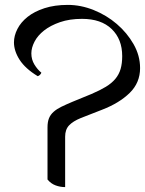

<svg xmlns="http://www.w3.org/2000/svg" viewBox="-20 -757 592 784"><path d="M174 -237Q174 -259 180 -274Q186 -289 199 -300.5Q212 -312 230.5 -321Q249 -330 275 -341L353 -373Q388 -388 412 -402.5Q436 -417 451 -435Q466 -453 472.5 -475.5Q479 -498 479 -528Q479 -597 436 -638.5Q393 -680 315 -680Q264 -680 225 -666.5Q186 -653 160 -632.5Q134 -612 121 -587Q108 -562 108 -539Q108 -514 120.5 -493.5Q133 -473 149 -460Q144 -449 134 -446Q83 -477 60 -513Q37 -549 37 -584Q37 -611 51 -638.5Q65 -666 92.5 -688Q120 -710 161.5 -723.5Q203 -737 257 -737Q310 -737 362.5 -716Q415 -695 457 -659Q499 -623 525.5 -576.5Q552 -530 552 -479Q552 -419 509.5 -377.5Q467 -336 397 -309L310 -275Q278 -262 262 -245Q246 -228 246 -199V7Q226 7 207 0Q188 -7 174 -24Z"/></svg>

Font: Gotu
Style: Regular
Weight: 400
Designer: Sarang Kulkarni & Kailash Malviya
Foundry: Ek Type
Version: Version 2.320;hotconv 1.0.109;makeotfexe 2.5.65596; ttfautoh